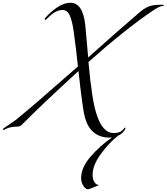

<svg xmlns="http://www.w3.org/2000/svg" viewBox="-54 -906 1203 1387"><path d="M1050 -829Q854 -697 585 -458Q609 -191 641 -89Q684 55 768 55Q806 55 827 38Q831 35 836 29Q841 23 844 19Q847 15 848 15Q852 15 852 20Q852 29 837 46.5Q822 64 798 75Q731 128 673 208.5Q615 289 615 355Q615 391 628.5 410Q642 429 655 429Q658 429 658 433Q658 434 633 443Q627 445 614.5 450.5Q602 456 593 458.5Q584 461 577 461Q571 461 561 452.5Q551 444 541.5 424.5Q532 405 532 381Q532 305 599 227Q666 149 755 87Q750 88 739 88Q601 88 560 -55Q543 -114 513 -393Q242 -145 103 -4Q90 9 65 9Q35 9 8 17Q-2 20 -9 24Q-16 28 -20 30Q-24 32 -27 32Q-35 32 -34 28V27L-33 26Q-31 23 -15 12Q1 1 23.5 -14Q46 -29 58 -38Q173 -130 509 -426Q496 -551 479 -674Q468 -755 450 -794.5Q432 -834 399 -834Q349 -834 297 -782Q277 -762 275 -762Q269 -762 269 -768Q269 -774 291 -796Q381 -886 455 -886Q544 -886 562 -726Q566 -689 583 -491Q782 -669 953 -816Q1000 -857 1043 -866Q1069 -872 1114 -872Q1120 -872 1125 -870Q1130 -868 1129 -865Q1129 -862 1126 -862H1124Q1122 -863 1120 -863Q1101 -863 1050 -829Z"/></svg>

Font: Miama Nueva
Style: Medium
Weight: 400
Italic angle: -28°
Version: Version 1.0